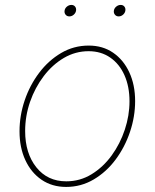

<svg xmlns="http://www.w3.org/2000/svg" viewBox="-20 -736 619 768"><path d="M244.6 11.7Q188.5 11.7 146.5 -16.8Q104.5 -45.4 81.3 -95.7Q58.1 -146 58.1 -210.9Q58.1 -273.4 78.6 -334.2Q99.1 -395 136.5 -444.6Q173.8 -494.1 224.4 -523.9Q274.9 -553.7 335 -553.7Q391.1 -553.7 432.6 -525.1Q474.1 -496.6 497.3 -446.5Q520.5 -396.5 520.5 -331.5Q520.5 -269.5 500 -208.5Q479.5 -147.5 442.4 -97.7Q405.3 -47.9 354.7 -18.1Q304.2 11.7 244.6 11.7ZM245.1 -10.7Q300.3 -10.7 346.4 -39.1Q392.6 -67.4 426.5 -114Q460.4 -160.6 479.2 -217.3Q498 -273.9 498 -330.6Q498 -389.6 478 -434.8Q458 -480 421.1 -505.6Q384.3 -531.2 334.5 -531.2Q281.7 -531.2 235.8 -504.4Q189.9 -477.5 155 -431.6Q120.1 -385.7 100.3 -328.9Q80.6 -272 80.6 -211.9Q80.6 -123 125.2 -66.9Q169.9 -10.7 245.1 -10.7ZM454.6 -670.4Q445.3 -670.4 439.7 -677.2Q434.1 -684.1 435.5 -693.4Q437 -703.1 445.1 -709.7Q453.1 -716.3 462.9 -716.3Q472.2 -716.3 477.5 -709.7Q482.9 -703.1 481.4 -693.4Q480 -684.1 472.2 -677.2Q464.4 -670.4 454.6 -670.4ZM257.3 -670.4Q248 -670.4 242.4 -677.2Q236.8 -684.1 238.3 -693.4Q239.7 -703.1 247.8 -709.7Q255.9 -716.3 265.6 -716.3Q274.9 -716.3 280.3 -709.7Q285.6 -703.1 284.2 -693.4Q282.7 -684.1 274.9 -677.2Q267.1 -670.4 257.3 -670.4Z"/></svg>

Font: Inter Thin
Style: Italic
Weight: 250
Italic angle: -9.3988°
Designer: Rasmus Andersson
Foundry: rsms
Version: Version 4.001;git-66647c0bb